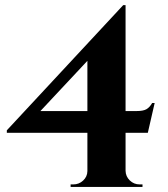

<svg xmlns="http://www.w3.org/2000/svg" viewBox="-20 -734 659 754"><path d="M560.5 -212.4H473.1V-63.5Q473.6 -41 489.7 -25.4Q505.9 -9.8 528.3 -9.8H539.6V0H257.3V-9.8H268.1Q290 -9.8 306.4 -24.9Q322.8 -40 323.2 -62V-212.4H6.8V-222.2L463.9 -713.9H473.1V-297.9H516.6Q542.5 -297.9 555.2 -305.2Q567.9 -312.5 577.6 -329.6H587.4ZM138.7 -297.9H323.2V-495.1Z"/></svg>

Font: Cinzel Bold
Style: Regular
Weight: 700
Designer: Natanael Gama
Version: Version 1.001;PS 001.001;hotconv 1.0.56;makeotf.lib2.0.21325